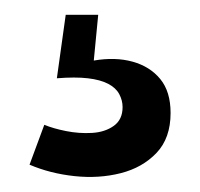

<svg xmlns="http://www.w3.org/2000/svg" viewBox="-20 -34 271 260"><path d="M20 189 40 135Q52 140 69.5 143.5Q87 147 104.5 146Q122 145 134 136.5Q146 128 146 111Q146 102 141.5 93.5Q137 85 126.5 79.5Q116 74 99 72Q82 70 57 72L69 -14H113L107 48Q136 43 159.5 49.5Q183 56 197 73Q211 90 211 119Q211 153 192 173Q173 193 143.5 200.5Q114 208 81 204.5Q48 201 20 189Z"/></svg>

Font: Bricolage Grotesque 36pt Condensed
Style: Regular
Weight: 400
Width: 3
Designer: Mathieu Triay
Foundry: Atelier Triay
Version: Version 1.001;gftools[0.9.33.dev8+g029e19f]